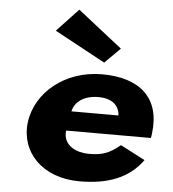

<svg xmlns="http://www.w3.org/2000/svg" viewBox="-58 -893 863 960"><g transform="rotate(5 374.0 -412.5)"><path d="M301.1 -840 193.2 -725 447.9 -587 525.1 -664ZM713.3 -232C715 -238 716.4 -249 717.2 -256C739.3 -436 631.6 -528 443.1 -528C255.5 -528 112.1 -406 93.6 -256C75.4 -107 188.8 15 376.4 15C514.3 15 621.5 -22 691.4 -119L567.7 -183C510 -137 478.4 -126 409.4 -126C355 -126 278.4 -153 288.1 -232ZM306.2 -330C315.6 -377 361.2 -413 435 -413C497.9 -413 539.1 -384 542.2 -330Z"/></g></svg>

Font: Hussar
Style: BdSuprExtOblOne
Weight: 700
Foundry: Cannot Into Space Fonts
Version: Version 2.00